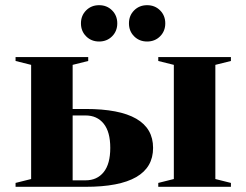

<svg xmlns="http://www.w3.org/2000/svg" viewBox="-20 -720 950 740"><path d="M40 -15 100 -30V-470L40 -485V-500H320V-485L260 -470V-300H310Q570 -300 570 -150Q570 0 310 0H40ZM590 0V-15L650 -30V-470L590 -485V-500H870V-485L810 -470V-30L870 -15V0ZM310 -25Q354 -25 379.5 -56.5Q405 -88 405 -150Q405 -212 379.5 -243.5Q354 -275 310 -275H260V-25ZM292 -630Q292 -660 312 -680Q332 -700 362 -700Q392 -700 412 -680Q432 -660 432 -630Q432 -600 412 -580Q392 -560 362 -560Q332 -560 312 -580Q292 -600 292 -630ZM477 -630Q477 -660 497 -680Q517 -700 547 -700Q577 -700 597 -680Q617 -660 617 -630Q617 -600 597 -580Q577 -560 547 -560Q517 -560 497 -580Q477 -600 477 -630Z"/></svg>

Font: Yeseva One
Style: Regular
Weight: 400
Designer: Jovanny Lemonad
Foundry: Jovanny Lemonad
Version: Version 2.000